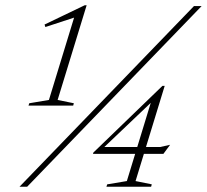

<svg xmlns="http://www.w3.org/2000/svg" viewBox="-20 -708 784 728"><path d="M165.5 -329 263 -648 272.5 -645 152 -605.5 149 -615 301 -688H308.5L198.5 -329L260 -316.5L257.5 -307.5H88L91 -316.5ZM54 0 715.5 -685H744.5L83 0ZM558 -339 580.5 -345.5 356 -132 358 -150.5H586.5L625 -159L599.5 -124.5H332.5L334 -129.5L596 -382.5H604.5L494 -21.5L555.5 -9L553 0H383.5L386.5 -9L461 -21.5Z"/></svg>

Font: Newsreader 36pt ExtraLight
Style: Italic
Weight: 250
Italic angle: -17°
Designer: Hugues Gentile
Foundry: Production Type
Version: Version 1.003